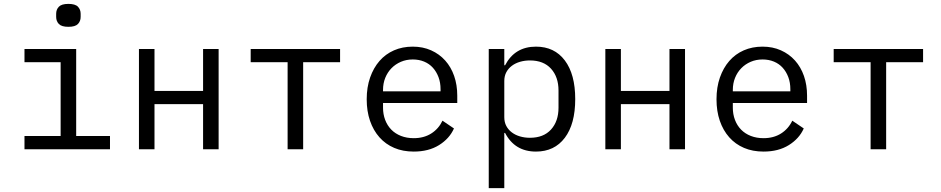

<svg xmlns="http://www.w3.org/2000/svg" viewBox="-20 -768 4840 988"><path d="M269 -681V-697Q269 -719 283 -733.5Q297 -748 332 -748Q367 -748 381 -733.5Q395 -719 395 -697V-681Q395 -659 381 -644.5Q367 -630 332 -630Q297 -630 283 -644.5Q269 -659 269 -681ZM106 -68H292V-448H106V-516H372V-68H546V0H106Z M695 -516H775V-300H1025V-516H1105V0H1025V-232H775V0H695Z M1460 -448H1270V-516H1730V-448H1540V0H1460Z M1867 -257Q1867 -319 1884.5 -369Q1902 -419 1933 -454.5Q1964 -490 2007.5 -509Q2051 -528 2104 -528Q2156 -528 2198.5 -509Q2241 -490 2271 -456.5Q2301 -423 2317 -377Q2333 -331 2333 -276V-238H1951V-214Q1951 -180 1962 -151Q1973 -122 1993.5 -101Q2014 -80 2043.5 -68.5Q2073 -57 2109 -57Q2161 -57 2199 -81Q2237 -105 2257 -147L2316 -107Q2293 -55 2239.5 -21.5Q2186 12 2109 12Q2053 12 2008.5 -7Q1964 -26 1932.5 -61.5Q1901 -97 1884 -146.5Q1867 -196 1867 -257ZM1951 -305V-298H2247V-309Q2247 -343 2236.5 -371Q2226 -399 2207.5 -419.5Q2189 -440 2162.5 -451Q2136 -462 2104 -462Q2071 -462 2043 -450Q2015 -438 1994.5 -417Q1974 -396 1962.5 -367.5Q1951 -339 1951 -305Z M2495 -516H2575V-432H2579Q2629 -528 2738 -528Q2833 -528 2886.5 -457Q2940 -386 2940 -258Q2940 -130 2886.5 -59Q2833 12 2738 12Q2629 12 2579 -84H2575V200H2495ZM2854 -214V-302Q2854 -372 2815.5 -414.5Q2777 -457 2707 -457Q2680 -457 2656 -450Q2632 -443 2614 -429.5Q2596 -416 2585.5 -396.5Q2575 -377 2575 -351V-165Q2575 -139 2585.5 -119.5Q2596 -100 2614 -86.5Q2632 -73 2656 -66Q2680 -59 2707 -59Q2777 -59 2815.5 -101.5Q2854 -144 2854 -214Z M3095 -516H3175V-300H3425V-516H3505V0H3425V-232H3175V0H3095Z M3667 -257Q3667 -319 3684.5 -369Q3702 -419 3733 -454.5Q3764 -490 3807.5 -509Q3851 -528 3904 -528Q3956 -528 3998.5 -509Q4041 -490 4071 -456.5Q4101 -423 4117 -377Q4133 -331 4133 -276V-238H3751V-214Q3751 -180 3762 -151Q3773 -122 3793.5 -101Q3814 -80 3843.5 -68.5Q3873 -57 3909 -57Q3961 -57 3999 -81Q4037 -105 4057 -147L4116 -107Q4093 -55 4039.5 -21.5Q3986 12 3909 12Q3853 12 3808.5 -7Q3764 -26 3732.5 -61.5Q3701 -97 3684 -146.5Q3667 -196 3667 -257ZM3751 -305V-298H4047V-309Q4047 -343 4036.5 -371Q4026 -399 4007.5 -419.5Q3989 -440 3962.5 -451Q3936 -462 3904 -462Q3871 -462 3843 -450Q3815 -438 3794.5 -417Q3774 -396 3762.5 -367.5Q3751 -339 3751 -305Z M4460 -448H4270V-516H4730V-448H4540V0H4460Z"/></svg>

Font: IBM Plaex Mono
Style: Regular
Weight: 400
Designer: Mike Abbink, Paul van der Laan, Pieter van Rosmalen
Foundry: Bold Monday
Version: Version 2.003